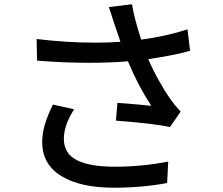

<svg xmlns="http://www.w3.org/2000/svg" viewBox="-20 -827 1040 896"><path d="M278 -179Q278 -111 338 -80Q398 -49 516 -49Q641 -49 765 -73L760 27Q644 49 511 49Q355 49 266 -5.5Q177 -60 177 -164Q177 -205 189.5 -246.5Q202 -288 227 -339L326 -317Q278 -243 278 -179ZM422 -628Q493 -628 542 -632L516 -709Q495 -774 488 -794L596 -807Q607 -739 639 -642Q761 -659 855 -690L867 -590Q794 -569 672 -551Q694 -500 722 -450Q750 -400 775 -365Q795 -336 823 -306L773 -234Q705 -250 521 -264L528 -347Q637 -339 686 -333Q623 -430 577 -541Q499 -534 396 -534Q277 -534 153 -544L151 -645Q290 -628 422 -628Z"/></svg>

Font: Sinter Medium
Style: Regular
Weight: 500
Foundry: Adobe & rsms
Version: Version 1.000